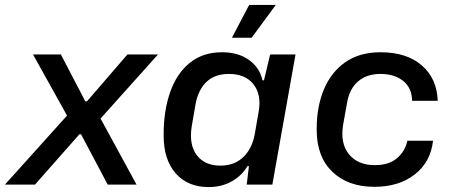

<svg xmlns="http://www.w3.org/2000/svg" viewBox="-45 -749 1834 779"><path d="M-25 0 227 -280 89 -528H202L301 -338H308L472 -528H596L363 -268L509 0H392L284 -204H277L97 0Z M801 10Q717 10 668 -45.5Q619 -101 619 -198V-204Q619 -300 645.5 -375.5Q672 -451 725 -494Q778 -537 856 -537Q922 -537 965.5 -505.5Q1009 -474 1020 -423H1026L1051 -528H1154L1060 0H956L965 -75H959Q937 -37 896 -13.5Q855 10 801 10ZM849 -77Q907 -77 943 -112.5Q979 -148 989 -207L1005 -299Q1016 -366 983 -407.5Q950 -449 884 -449Q825 -449 791.5 -415.5Q758 -382 748 -324L733 -237Q721 -163 753 -120Q785 -77 849 -77ZM896 -596 966 -729H1074L976 -596Z M1474 9Q1367 9 1303.5 -52Q1240 -113 1240 -221V-228Q1240 -317 1269.5 -387Q1299 -457 1356.5 -497Q1414 -537 1499 -537Q1605 -537 1666.5 -483.5Q1728 -430 1731 -340H1627Q1626 -393 1590.5 -421Q1555 -449 1499 -449Q1442 -449 1407 -418Q1372 -387 1363 -331L1347 -242Q1335 -167 1371 -123Q1407 -79 1476 -79Q1532 -79 1565 -106.5Q1598 -134 1608 -178H1712Q1702 -91 1637.5 -41Q1573 9 1474 9Z"/></svg>

Font: Hubot Sans Medium
Style: Italic
Weight: 500
Italic angle: -10°
Designer: Deni Anggara
Foundry: GitHub
Version: Version 1.001; ttfautohint (v1.8.4.7-5d5b);gftools[0.9.31]